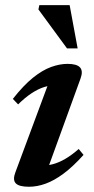

<svg xmlns="http://www.w3.org/2000/svg" viewBox="-20 -700 360 732"><path d="M39 -44 171 -399 195 -375Q171.5 -375.5 148 -368Q124.5 -360.5 100 -344.2Q75.5 -328 49 -302L29 -323Q69.5 -374.5 105.5 -403.5Q141.5 -432.5 174.5 -444.5Q207.5 -456.5 237.5 -456.5Q273 -456.5 285.2 -442.8Q297.5 -429 287 -400.5L155 -37L133.5 -69Q157 -67.5 180.8 -73.8Q204.5 -80 229.2 -94.5Q254 -109 280 -132L298.5 -109.5Q258.5 -65 222.5 -38.2Q186.5 -11.5 154 0.2Q121.5 12 90.5 12Q52.5 12 40 -1.2Q27.5 -14.5 39 -44ZM276 -515.5H235.5L126.5 -664L130 -680.5H245.5Z"/></svg>

Font: Newsreader 16pt 16pt SemiBold
Style: Italic
Weight: 600
Italic angle: -17°
Version: Version 1.003